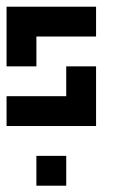

<svg xmlns="http://www.w3.org/2000/svg" viewBox="-20 -384 404 585"><path d="M181.8 -363.6H272.7V-272.7H181.8ZM90.9 -363.6H181.8V-272.7H90.9ZM0 -272.7H90.9V-181.8H0ZM181.8 -181.8H272.7V-90.9H181.8ZM181.8 -90.9H272.7V0H181.8ZM0 -90.9H90.9V0H0ZM0 -363.6H90.9V-272.7H0ZM90.9 -90.9H181.8V0H90.9ZM90.9 90.9H181.8V181.8H90.9Z"/></svg>

Font: Micro 5
Style: Regular
Weight: 400
Designer: Sarah Cadigan-Fried
Version: Version 1.000; ttfautohint (v1.8.4.7-5d5b)